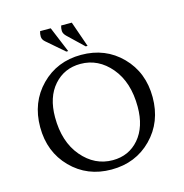

<svg xmlns="http://www.w3.org/2000/svg" viewBox="-124 -976 1054 1100"><g transform="rotate(-15 403.5 -426.0)"><path d="M403 10Q260 10 165 -86.5Q70 -183 70 -330Q70 -477 165 -573.5Q260 -670 403 -670Q547 -670 642 -573.5Q737 -477 737 -330Q737 -183 642 -86.5Q547 10 403 10ZM424 -40Q520 -40 580 -110Q640 -180 640 -299Q640 -445 566 -533Q492 -621 386 -621Q290 -621 228.5 -551.5Q167 -482 167 -363Q167 -217 242 -128.5Q317 -40 424 -40ZM327 -710 224 -799Q208 -813 207.5 -830Q207 -847 212 -862H275L338 -710ZM442 -710 349 -799Q333 -815 332.5 -831Q332 -847 337 -862H400L453 -710Z"/></g></svg>

Font: Spectral
Style: Regular
Weight: 400
Designer: Jean-Baptiste Levee
Foundry: Production Type
Version: Version 1.002